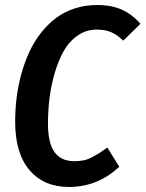

<svg xmlns="http://www.w3.org/2000/svg" viewBox="-20 -725 576 760"><path d="M363.8 -705.1Q422.9 -705.1 463.4 -686.3Q503.9 -667.5 536.1 -630.9L467.8 -564Q445.3 -586.4 420.9 -597.2Q396.5 -607.9 362.8 -607.9Q320.8 -607.9 286.9 -584Q252.9 -560.1 231.7 -522Q210.4 -483.9 196 -433.8Q181.6 -383.8 175.8 -334.5Q169.9 -285.2 169.9 -235.8Q169.9 -158.2 196 -122.6Q222.2 -86.9 273.9 -86.9Q294.9 -86.9 312 -90.6Q329.1 -94.2 347.9 -104.5Q366.7 -114.7 374.5 -119.9Q382.3 -125 404.8 -141.1L452.1 -64.9Q366.7 15.1 252.9 15.1Q153.8 15.1 96.9 -51.5Q40 -118.2 40 -243.2Q40 -291.5 45.9 -338.9Q51.8 -386.2 64.5 -432.1Q77.1 -478 95.7 -518.6Q114.3 -559.1 141.1 -593.5Q168 -627.9 200.2 -652.6Q232.4 -677.2 274.4 -691.2Q316.4 -705.1 363.8 -705.1Z"/></svg>

Font: Fira Sans Compressed Medium
Style: Italic
Weight: 500
Width: 3
Italic angle: -8°
Designer: Carrois Corporate & Edenspiekermann AG
Foundry: Carrois Corporate GbR & Edenspiekermann AG
Version: Version 4.203;PS 004.203;hotconv 1.0.88;makeotf.lib2.5.64775